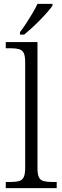

<svg xmlns="http://www.w3.org/2000/svg" viewBox="-20 -979 325 999"><path d="M10 0V-32H31Q60 -32 77.5 -36.5Q95 -41 103 -56.5Q111 -72 111 -105V-655Q111 -689 103 -704Q95 -719 78 -723.5Q61 -728 36 -728H10V-760H175V-105Q175 -72 182.5 -56.5Q190 -41 208 -36.5Q226 -32 254 -32H275V0ZM84 -812Q99 -831 116 -857Q133 -883 149 -910Q165 -937 175 -959H253V-949Q244 -936 226.5 -916Q209 -896 187.5 -874Q166 -852 144.5 -832.5Q123 -813 106 -799H84Z"/></svg>

Font: Noto Serif Hebrew Light
Style: Regular
Weight: 300
Version: Version 2.003